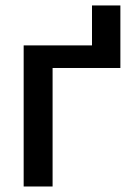

<svg xmlns="http://www.w3.org/2000/svg" viewBox="-20 -677 468 697"><path d="M65.9 0V-512.2H314V-657.2H417V-430.2H170.9V0Z"/></svg>

Font: Lorenzo Sans Medium
Style: Regular
Weight: 500
Foundry: Intel Corporation
Version: Version 1.00; ttfautohint (v1.5)